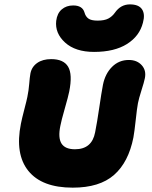

<svg xmlns="http://www.w3.org/2000/svg" viewBox="-20 -905 699 884"><path d="M413.1 -666Q327.1 -666 279.8 -709Q232.4 -752 238.8 -809.1Q243.2 -843.8 264.4 -861.8Q285.6 -879.9 316.9 -879.9Q359.9 -879.9 369.1 -847.2Q374 -829.1 387 -819.6Q399.9 -810.1 429.2 -810.1Q460.9 -810.1 478.8 -819.6Q496.6 -829.1 508.8 -846.2Q535.6 -884.8 578.1 -884.8Q618.7 -884.8 633.8 -862.3Q648.9 -839.8 638.2 -800.8Q622.6 -738.8 564.7 -702.4Q506.8 -666 413.1 -666ZM314.9 -41Q172.9 -41 110.6 -118.2Q48.3 -195.3 76.2 -335Q81.1 -359.9 92.3 -402.6Q103.5 -445.3 106 -459Q112.3 -489.7 114.5 -518.8Q116.7 -547.9 120.1 -566.9Q126 -597.2 151.1 -615Q176.3 -632.8 215.8 -632.8Q272.9 -632.8 293.7 -597.7Q314.5 -562.5 298.8 -483.9Q294.4 -461.4 278.3 -405.3Q262.2 -349.1 257.8 -325.2Q246.6 -270.5 263.2 -244.1Q279.8 -217.8 325.2 -217.8Q403.3 -217.8 418 -295.9Q427.2 -342.3 437 -409.4Q446.8 -476.6 454.1 -515.1Q464.4 -565.9 496.1 -597.4Q527.8 -628.9 573.2 -628.9Q610.8 -628.9 632.6 -604.7Q654.3 -580.6 647 -544.9Q643.6 -527.3 631.3 -489Q619.1 -450.7 615.2 -430.2Q610.8 -407.7 605 -353.3Q599.1 -298.8 594.2 -272Q571.8 -158.2 505.1 -99.6Q438.5 -41 314.9 -41Z"/></svg>

Font: Shantell Sans Irregular
Style: Italic
Weight: 800
Italic angle: -11.31°
Designer: Stephen Nixon, Anya Danilova, Shantell Martin
Foundry: Arrow Type
Version: Version 1.006;[9816181b4]